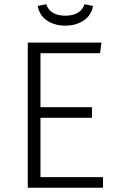

<svg xmlns="http://www.w3.org/2000/svg" viewBox="-20 -886 552 906"><path d="M466 0H111V-685H459L452 -635H171V-380H414V-330H171V-50H466ZM288 -765Q238 -765 202 -789Q166 -813 158 -858L198 -866Q217 -812 288 -812Q360 -812 379 -866L419 -858Q411 -813 374.5 -789Q338 -765 288 -765Z"/></svg>

Font: Trujillo Light
Style: Regular
Weight: 300
Designer: Fira Sans original fonts by bBox Type GmbH, Carrois Corporate GbR, & Edenspiekermann AG / Changes by Cristiano Sobral
Foundry: Fira Sans original fonts by bBox Type GmbH, Carrois Corporate GbR, & Edenspiekermann AG / Changes by Cristiano Sobral
Version: Version 4.301;July 28, 2020;FontCreator 13.0.0.2655 64-bit